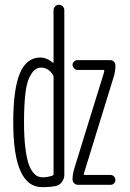

<svg xmlns="http://www.w3.org/2000/svg" viewBox="-20 -770 540 800"><path d="M289.1 -66.4 414.1 -470.7V-475.6Q414.1 -478.5 412.1 -478.5H302.7Q294.9 -478.5 288.6 -485.4Q282.2 -492.2 282.2 -500Q282.2 -507.8 288.6 -513.7Q294.9 -519.5 302.7 -519.5H439.5Q448.2 -519.5 454.6 -513.2Q460.9 -506.8 460.9 -498Q460.9 -474.6 455.1 -454.1L330.1 -48.8Q329.1 -46.9 329.1 -43.9Q329.1 -41 332 -41H441.4Q449.2 -41 455.1 -34.7Q460.9 -28.3 460.9 -20Q460.9 -11.7 455.1 -5.9Q449.2 0 441.4 0H304.7Q295.9 0 289.1 -6.3Q282.2 -12.7 282.2 -22.5Q282.2 -42 289.1 -66.4ZM151.4 -488.3Q136.7 -488.3 125 -479Q113.3 -469.7 102.1 -446.8Q90.8 -423.8 85.4 -377Q80.1 -330.1 80.1 -259.8Q80.1 -200.2 85.4 -156.2Q90.8 -112.3 98.6 -88.9Q106.4 -65.4 117.7 -51.8Q128.9 -38.1 138.7 -34.7Q148.4 -31.2 159.2 -31.2Q176.8 -31.2 198.2 -38.1Q203.1 -40 203.1 -43.9V-448.2Q203.1 -454.1 201.2 -457Q181.6 -488.3 151.4 -488.3ZM155.3 9.8Q35.2 9.8 35.2 -259.8Q35.2 -399.4 63 -464.8Q90.8 -530.3 147.5 -530.3Q174.8 -530.3 200.2 -508.8Q201.2 -507.8 202.1 -508.8Q203.1 -509.8 203.1 -510.7V-727.5Q203.1 -736.3 209.5 -743.2Q215.8 -750 225.1 -750Q234.4 -750 241.2 -743.7Q248 -737.3 248 -727.5V-41Q248 -25.4 237.8 -11.7Q227.5 2 212.9 4.9Q190.4 9.8 155.3 9.8Z"/></svg>

Font: Rounded-L Mgen+ 1mn light
Style: Regular
Weight: 200
Designer: [Source Han Sans]
Ryoko NISHIZUKA  (kana & ideographs); Paul D. Hunt (Latin, Greek & Cyrillic); Wenlong ZHANG  (bopomofo
Version: Version 1.059.20150602